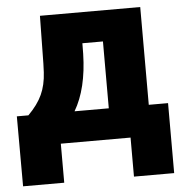

<svg xmlns="http://www.w3.org/2000/svg" viewBox="-50 -576 744 785"><g transform="rotate(-5 321.5 -184.0)"><path d="M60.1 -127Q99.6 -166.5 117.4 -205.6Q135.3 -244.6 138.2 -296.4L139.6 -332.5L142.6 -528.3H554.2V-127H633.3V160.2H468.3V0H182.1V160.2H13.2L12.7 -127ZM249.5 -127H390.1V-401.4H305.7L305.2 -357.9Q301.8 -215.3 249.5 -127Z"/></g></svg>

Font: Roboto Black
Style: Regular
Weight: 900
Designer: Google
Version: Version 2.134; 2016